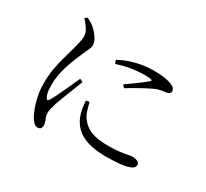

<svg xmlns="http://www.w3.org/2000/svg" viewBox="-150 -959 1300 1212"><g transform="rotate(30 500.0 -353.5)"><path d="M456.4 -591.5 465.6 -566.6Q528.6 -587.2 577 -593.4Q625.4 -599.7 656 -599.7Q689.5 -599.7 702.7 -597.8Q715.9 -595.9 716.5 -591.9Q717.1 -588 710.5 -581.8Q700.3 -572.8 676.4 -554.6Q652.4 -536.5 624.6 -516.5Q596.8 -496.5 574 -480.5L590.5 -462Q615.4 -477.4 645.3 -494.5Q675.2 -511.7 704.4 -527.3Q733.5 -543 755 -552.9Q780.1 -563.3 799.5 -567Q818.9 -570.7 836.8 -572.5Q852.1 -575.1 858.2 -581.4Q864.2 -587.6 864.2 -596.6Q864.2 -606.1 857.3 -615.9Q850.4 -625.7 834.5 -632.2Q810 -642.7 778.5 -647.7Q747 -652.7 694.6 -652.7Q659.8 -652.7 619.6 -646.5Q579.4 -640.2 538.1 -626.9Q496.8 -613.5 456.4 -591.5ZM445.1 -278.5 421.6 -274.3Q422.6 -253.6 425.7 -230.6Q428.8 -207.6 435.4 -184.6Q450.4 -133.9 484.2 -99.7Q517.9 -65.5 573.1 -48.2Q628.3 -31 706 -31Q760.5 -31 805.9 -35.5Q851.3 -40 879 -51.5Q906.6 -63 906.6 -83.4Q906.6 -94.6 898.9 -101.4Q891.2 -108.2 879.4 -111.5Q867.7 -114.7 854.3 -114.7Q842.2 -114.7 823.2 -110.5Q804.2 -106.3 771 -101.7Q737.8 -97.1 684.1 -97.1Q622.8 -97.1 582.3 -108.3Q541.7 -119.6 516.3 -140.6Q490.9 -161.6 473.8 -191.3Q464.3 -210 457.2 -235Q450.1 -259.9 445.1 -278.5ZM152.7 -719.8 169.2 -732.9Q184 -726.3 195.6 -719.5Q207.2 -712.7 219.5 -702.9Q230.4 -694.2 245.8 -677.4Q261.2 -660.5 273 -639.9Q284.7 -619.3 284.7 -597.8Q284.7 -581.1 275 -561.6Q265.3 -542.1 246.5 -497.3Q234 -469.4 219.4 -431.1Q204.9 -392.7 194.2 -347.1Q183.5 -301.4 183.5 -251.6Q183.5 -212.1 188.2 -194Q193 -176 198.6 -165.6Q208.8 -146.1 220.8 -165.4Q229.3 -178.6 242.7 -205.4Q256.1 -232.2 270.9 -264.4Q285.8 -296.6 299.4 -326.7Q313.1 -356.8 321.5 -375.8L344.8 -364.5Q337.1 -345.1 325.8 -316.1Q314.5 -287.2 302.5 -256.8Q290.4 -226.4 280.9 -200.6Q271.3 -174.8 266.7 -160.8Q259.9 -138 255.1 -120.4Q250.2 -102.8 250.2 -89.5Q250.2 -67.6 260 -45Q269.8 -22.5 269.8 -4.4Q269.8 26.1 241 26.1Q227.9 26.1 215.7 15.4Q203.5 4.7 193.6 -11Q180.5 -31.9 167.3 -66.8Q154.1 -101.7 145.1 -145.2Q136.1 -188.7 136.1 -234.7Q136.1 -295.1 144.7 -343.2Q153.3 -391.4 164.5 -430Q175.7 -468.6 183.7 -498.6Q192.9 -534.8 200.4 -562.5Q208 -590.2 208.8 -614.7Q209.6 -641.7 193.9 -667.3Q178.2 -692.9 152.7 -719.8Z"/></g></svg>

Font: Noto Serif KR
Style: Regular
Weight: 200
Designer: Ryoko NISHIZUKA 西塚涼子 (kana & ideographs); Frank Grießhammer (Latin, Greek & Cyrillic); Wenlong ZHANG 张文龙 (bopomofo); San
Foundry: Adobe
Version: Version 2.001;hotconv 1.1.0;makeotfexe 2.6.0